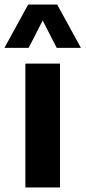

<svg xmlns="http://www.w3.org/2000/svg" viewBox="-58 -828 378 848"><path d="M54 0V-547H207V0ZM-38.5 -616.5 66.5 -808H194.5L299.5 -616.5H192.5L130.5 -737.5L68.5 -616.5Z"/></svg>

Font: Encode Sans SemiCondensed SemiCondensed
Style: Bold
Weight: 700
Width: 4
Designer: Multiple Designers
Foundry: Impallari Type
Version: Version 3.000; ttfautohint (v1.8.3) -l 8 -r 50 -G 200 -x 14 